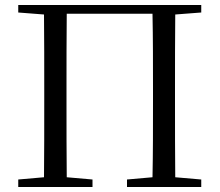

<svg xmlns="http://www.w3.org/2000/svg" viewBox="-20 -748 878 768"><path d="M53 -698 156 -690C157 -591 157 -491 157 -391V-344C157 -233 157 -136 156 -39L53 -30V0H350V-30L247 -39C246 -136 246 -234 246 -344V-391C246 -493 246 -594 247 -693H590C592 -593 592 -492 592 -391V-344C592 -233 592 -136 590 -39L488 -30V0H785V-30L681 -39C680 -137 680 -234 680 -344V-391C680 -492 680 -592 681 -690L785 -698V-728H53Z"/></svg>

Font: Noto Serif CJK TC
Style: Regular
Weight: 400
Designer: Ryoko NISHIZUKA 西塚涼子 (kana & ideographs); Frank Grießhammer (Latin, Greek & Cyrillic); Wenlong ZHANG 张文龙 (bopomofo); San
Foundry: Adobe
Version: Version 2.001;hotconv 1.1.0;makeotfexe 2.6.0